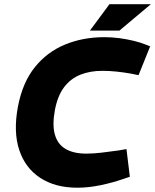

<svg xmlns="http://www.w3.org/2000/svg" viewBox="-20 -887 741 917"><path d="M349 9.5Q244.1 9.5 172.4 -37.3Q100.6 -84 71.9 -170.8Q43.1 -257.5 65.6 -377.5Q87.6 -493 146.3 -566Q205.1 -639 290.8 -674.3Q376.5 -709.5 478.9 -709.5Q513.4 -709.5 549.6 -704.8Q585.9 -700 618.6 -692Q651.4 -684 673.5 -675L697.1 -665.4L641.7 -528L606.5 -535.1Q570.5 -541.6 536.5 -545.1Q502.5 -548.7 468.5 -548.7Q409.9 -548.7 363.5 -530.1Q317.1 -511.5 286.3 -470.8Q255.4 -430.2 242.4 -362.5Q228.9 -290.3 242.2 -243.9Q255.5 -197.5 293.6 -175.4Q331.7 -153.3 392.3 -153.3Q426.4 -153.3 464.9 -157.9Q503.5 -162.4 546.5 -168.5L584 -175L600.2 -42.7L563.7 -30.6Q517.5 -14.5 460.3 -2.5Q403 9.5 349 9.5ZM409.6 -741 502.8 -867H700.6L550.5 -741Z"/></svg>

Font: REM Medium
Style: Italic
Weight: 500
Italic angle: -11°
Designer: Octavio Pardo
Foundry: Ashler Design
Version: Version 1.005;gftools[0.9.28]